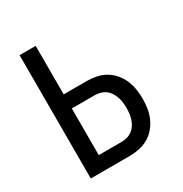

<svg xmlns="http://www.w3.org/2000/svg" viewBox="-171 -863 942 991"><g transform="rotate(-30 300.0 -367.5)"><path d="M85 0V-735H181V-446H318Q346 -446 374.5 -440.5Q403 -435 428 -420.5Q453 -406 472 -384Q491 -362 502.5 -335.5Q514 -309 518.5 -280.5Q523 -252 523 -223Q523 -194 518.5 -165.5Q514 -137 502.5 -111Q491 -85 472 -62.5Q453 -40 428 -26Q403 -12 374.5 -6Q346 0 318 0ZM181 -84H318Q334 -84 350.5 -88.5Q367 -93 380.5 -103Q394 -113 403 -127Q412 -141 417.5 -157Q423 -173 425 -189.5Q427 -206 427 -223Q427 -240 425 -256.5Q423 -273 417.5 -289Q412 -305 403 -319Q394 -333 380.5 -343Q367 -353 350.5 -357.5Q334 -362 318 -362H181Z"/></g></svg>

Font: Zed Mono Medium Extended
Style: Regular
Weight: 500
Width: 7
Monospace: yes
Designer: Belleve Invis
Foundry: Belleve Invis
Version: Version 1.0.0; ttfautohint (v1.8.4)